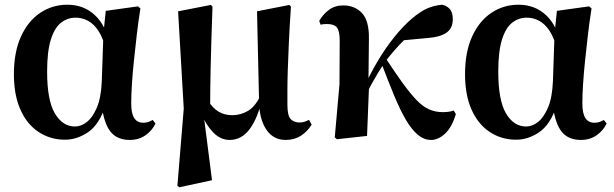

<svg xmlns="http://www.w3.org/2000/svg" viewBox="-20 -577 2608 815"><path d="M256 16Q193 16 143.5 -17Q94 -50 66.5 -112Q39 -174 39 -262Q39 -357 69.5 -423Q100 -489 151.5 -523Q203 -557 266 -557Q336 -557 383.5 -512Q431 -467 444 -388H451L430 -364Q418 -415 398.5 -445Q379 -475 354 -488.5Q329 -502 301 -502Q267 -502 239.5 -481Q212 -460 196 -409.5Q180 -359 180 -273Q180 -151 213 -95.5Q246 -40 298 -40Q324 -40 348.5 -59Q373 -78 391 -120Q409 -162 412 -231L419 -435L429 -531L566 -550L576 -541Q567 -485 560.5 -428.5Q554 -372 548.5 -319.5Q543 -267 540 -220.5Q537 -174 537 -138Q537 -95 550 -75.5Q563 -56 588 -56Q601 -56 610.5 -59.5Q620 -63 628 -68L640 -53Q627 -24 598.5 -3.5Q570 17 531 17Q478 17 450 -17Q422 -51 412 -127L428 -129Q401 -48 354 -16Q307 16 256 16Z M733 212 760 -116 736 -529 875 -556 882 -549Q879 -463 877 -398.5Q875 -334 874 -284Q873 -234 872.5 -192.5Q872 -151 872 -110L845 -85L880 188L741 218ZM1193 17Q1143 17 1114 -22Q1085 -61 1080 -129V-133L1071 -529L1208 -556L1215 -549Q1209 -459 1206 -392.5Q1203 -326 1201.5 -278Q1200 -230 1200 -194.5Q1200 -159 1200 -132Q1200 -87 1213.5 -72Q1227 -57 1252 -57Q1264 -57 1273.5 -60.5Q1283 -64 1292 -68L1303 -48Q1285 -19 1257.5 -1Q1230 17 1193 17ZM955 17Q915 17 884 -16Q853 -49 834 -96H831L861 -152Q883 -118 908 -103Q933 -88 966 -88Q1001 -88 1032 -106Q1063 -124 1085 -170L1096 -157H1092Q1075 -77 1040.5 -30Q1006 17 955 17Z M1410 14 1401 6 1421 -219 1422 -403Q1422 -446 1410 -460.5Q1398 -475 1368 -475Q1361 -475 1354.5 -474.5Q1348 -474 1341 -472L1335 -488Q1350 -515 1375.5 -534.5Q1401 -554 1437 -554Q1486 -554 1516.5 -521.5Q1547 -489 1546 -413Q1546 -368 1545 -321.5Q1544 -275 1544 -229L1547 -225Q1545 -167 1542.5 -112Q1540 -57 1538 0ZM1531 -168 1514 -187H1518L1528 -212Q1553 -267 1585 -320.5Q1617 -374 1654 -420Q1691 -466 1727 -497Q1765 -529 1794 -541.5Q1823 -554 1857 -557Q1876 -553 1889 -539Q1902 -525 1902 -496Q1902 -457 1875.5 -438.5Q1849 -420 1799 -416L1681 -405L1769 -471Q1731 -442 1692.5 -404Q1654 -366 1614 -314L1610 -307Q1595 -285 1583 -265Q1571 -245 1558.5 -222.5Q1546 -200 1531 -168ZM1810 17Q1780 17 1754 -4.5Q1728 -26 1703.5 -67.5Q1679 -109 1653.5 -170.5Q1628 -232 1598 -311L1617 -330Q1657 -269 1688.5 -225.5Q1720 -182 1746.5 -154Q1773 -126 1800 -113.5Q1827 -101 1859 -101Q1876 -101 1887 -103Q1898 -105 1906 -108L1915 -93Q1899 -38 1870 -10.5Q1841 17 1810 17Z M2171 16Q2108 16 2058.5 -17Q2009 -50 1981.5 -112Q1954 -174 1954 -262Q1954 -357 1984.5 -423Q2015 -489 2066.5 -523Q2118 -557 2181 -557Q2251 -557 2298.5 -512Q2346 -467 2359 -388H2366L2345 -364Q2333 -415 2313.5 -445Q2294 -475 2269 -488.5Q2244 -502 2216 -502Q2182 -502 2154.5 -481Q2127 -460 2111 -409.5Q2095 -359 2095 -273Q2095 -151 2128 -95.5Q2161 -40 2213 -40Q2239 -40 2263.5 -59Q2288 -78 2306 -120Q2324 -162 2327 -231L2334 -435L2344 -531L2481 -550L2491 -541Q2482 -485 2475.5 -428.5Q2469 -372 2463.5 -319.5Q2458 -267 2455 -220.5Q2452 -174 2452 -138Q2452 -95 2465 -75.5Q2478 -56 2503 -56Q2516 -56 2525.5 -59.5Q2535 -63 2543 -68L2555 -53Q2542 -24 2513.5 -3.5Q2485 17 2446 17Q2393 17 2365 -17Q2337 -51 2327 -127L2343 -129Q2316 -48 2269 -16Q2222 16 2171 16Z"/></svg>

Font: Noto Serif JP ExtraBold
Style: Regular
Weight: 800
Designer: Ryoko NISHIZUKA 西塚涼子 (kana & ideographs); Frank Grießhammer (Latin, Greek & Cyrillic); Wenlong ZHANG 张文龙 (bopomofo); San
Foundry: Adobe
Version: Version 2.003-H1;hotconv 1.1.1;makeotfexe 2.6.0